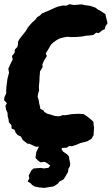

<svg xmlns="http://www.w3.org/2000/svg" viewBox="-29 -706 545 937"><path d="M246.8 21 225 16.8 206.8 17.8 188.2 15.4 169.4 17.4 160.8 9.4 147 10.4 134.6 5 115.2 -4.2 105.6 -4.6 93.6 -13.8 82.2 -22.6 73.2 -39.6 57 -47 47.4 -58.4 42.2 -72.4 27.4 -79.2 26.8 -95 14.4 -109 12.6 -124 8.6 -138.6 7.8 -155.4 0 -172.4 -2.2 -190.6 4.4 -202 -9.2 -217.4 -7.4 -231.6 1.4 -250.2 1.2 -266.2 2.2 -281 7.4 -321.8 15 -350.8 11.6 -371.4 20.2 -389.8 24.8 -399.6 33 -416 29.4 -432.4 42.2 -448.6 43.8 -464.8 55.4 -476.4 59.2 -491.4 58.4 -501 65.4 -514.8 87.2 -542.6 95.6 -552.6 106.8 -571.4 115.6 -582.6 130 -598.2 141.8 -608.2 152.6 -622.4 165.6 -630.2 177.4 -641.4 201.6 -651.2 217.6 -658 236.6 -667.2 254.6 -674.2 278.8 -679.2 294.8 -678.4 310.2 -685.6 332.8 -681.4 348.4 -683 369 -684.6 388.4 -680.4 410.8 -677.6 436.6 -668.8 449.4 -658.8 457.4 -655.4 486 -636.8 486.6 -629.6 493.2 -604.2 495.8 -592.8 485.4 -577.4 482.2 -563.6 470.2 -558.2 453 -544.6 440.4 -546.6 426.6 -535.4 408.6 -533 391.6 -531.8 369 -527.6 346 -525.6 316.2 -525 300.6 -526.6 285.8 -524.2 269.6 -520.6 258.8 -516.6 245 -508.8 232.6 -499.8 220 -488.4 212.4 -475 201.8 -457.4 194.2 -445 199.6 -432.4 184.6 -408.2 177.8 -391.2 179 -378.6 166.4 -357.8 163.8 -327V-316L160.6 -281.6L162 -264.4L157.6 -251.4L154.6 -234.6L159.8 -216.8L162 -202L165.4 -189.4L167.8 -175L183.6 -166.8L186 -161L200.2 -151.6L220.6 -146L238.4 -140.2L254.2 -138.6L265.2 -139.6L276.6 -144.2L288.8 -143.6L323.2 -149.2L352.2 -150.6L362.8 -150.2L378.8 -149.4L398.2 -136.4L413 -124.6L427.6 -111L427.2 -101.8L429.8 -84.2L429.4 -74.8L427.8 -46.6L417.6 -29L396.6 -16.2L364.2 -8L344 0.4L322.4 7.6L308 6.8L297 14.8L268.6 16.2ZM187.6 211 162.2 208.8 138.6 203.8 126.6 195.4 119.8 187.8 106 180 114 164.6 111.4 150.2 124.2 125.4 134.6 116.2 171.4 113.4 184.2 116 207.6 113 216.4 101.6 202.4 91.4 190.2 84 168 86.2 157 78 144 64.6 148.4 35 158.4 15 168.4 -5.6 195 -8.8 204 -12.2 230.8 -21.8 254.8 -19.4 269.4 -13.6 269.8 0.4 277.8 11 270.8 21.4 279 33.8 297.8 46.8 307.4 56.8 308.8 68.8 313.6 92.8 312.2 105.4 304.8 117.8 303.2 132.8 291 154.2 281.8 168.8 260.6 180.6 253.6 190.2 232.8 203.8 207.8 207.6Z"/></svg>

Font: Winky Rough
Style: Italic
Weight: 400
Italic angle: -8.97852°
Designer: Simon Atzbach
Foundry: typofactur
Version: Version 1.206